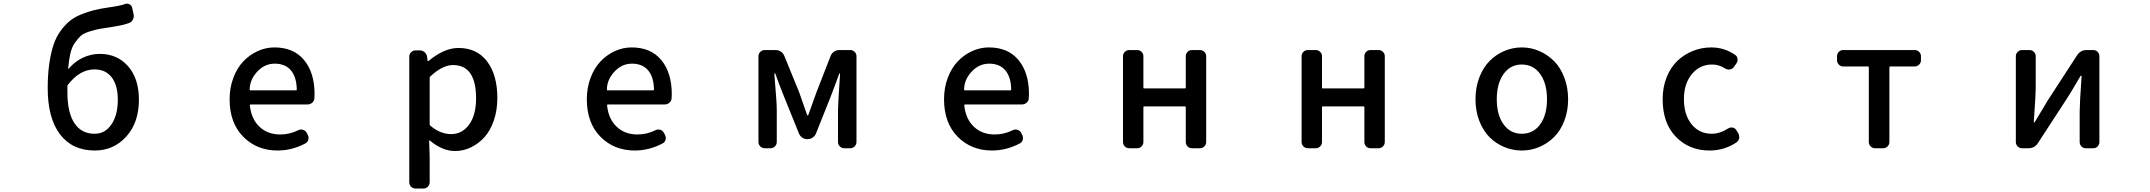

<svg xmlns="http://www.w3.org/2000/svg" viewBox="-20 -830 12040 1075"><path d="M360.4 -355.5Q357.4 -351.6 357.4 -347.7V-311.5Q357.4 -200.2 396.5 -140.6Q435.5 -81.1 509.8 -81.1Q568.4 -81.1 604 -133.3Q639.6 -185.5 639.6 -271.5Q639.6 -352.5 605.5 -397Q571.3 -441.4 508.8 -441.4Q426.8 -441.4 360.4 -355.5ZM680.7 -807.6Q685.5 -809.6 691.4 -809.6Q698.2 -809.6 705.1 -805.7Q716.8 -799.8 719.7 -787.1L727.5 -752.9Q731.4 -737.3 725.1 -722.7Q718.8 -708 705.1 -702.1Q672.9 -689.5 616.2 -680.7Q564.5 -672.9 539.1 -668.5Q513.7 -664.1 480 -653.3Q446.3 -642.6 431.2 -628.4Q416 -614.3 398.9 -589.8Q381.8 -565.4 374 -530.8Q366.2 -496.1 361.3 -446.3Q361.3 -445.3 362.3 -444.8Q363.3 -444.3 364.3 -445.3Q398.4 -485.4 443.8 -506.8Q489.3 -528.3 539.1 -528.3Q635.7 -528.3 696.8 -459.5Q757.8 -390.6 757.8 -271.5Q757.8 -143.6 687 -65.4Q616.2 12.7 510.7 12.7Q384.8 12.7 315.9 -78.1Q247.1 -168.9 247.1 -335.9Q247.1 -412.1 255.9 -472.7Q264.6 -533.2 279.3 -577.6Q293.9 -622.1 318.4 -655.8Q342.8 -689.5 369.1 -711.4Q395.5 -733.4 433.6 -749Q471.7 -764.6 507.8 -773.4Q543.9 -782.2 592.8 -789.1Q650.4 -796.9 680.7 -807.6Z M1534.2 12.7Q1418 12.7 1341.8 -64.5Q1265.6 -141.6 1265.6 -274.4Q1265.6 -338.9 1286.6 -394.5Q1307.6 -450.2 1342.8 -486.8Q1377.9 -523.4 1422.9 -543.9Q1467.8 -564.5 1516.6 -564.5Q1624 -564.5 1682.6 -493.7Q1741.2 -422.9 1741.2 -302.7Q1741.2 -291 1740.2 -279.3Q1739.3 -264.6 1728 -254.9Q1716.8 -245.1 1701.2 -245.1H1382.8Q1378.9 -245.1 1378.9 -240.2Q1386.7 -164.1 1432.6 -120.6Q1478.5 -77.1 1548.8 -77.1Q1601.6 -77.1 1649.4 -100.6Q1662.1 -107.4 1675.8 -103.5Q1689.5 -99.6 1696.3 -87.9L1703.1 -75.2Q1710 -62.5 1706.5 -48.3Q1703.1 -34.2 1690.4 -27.3Q1615.2 12.7 1534.2 12.7ZM1377.9 -327.1Q1377.9 -324.2 1381.8 -324.2H1637.7Q1641.6 -324.2 1641.6 -328.1Q1641.6 -328.1 1641.6 -328.1Q1640.6 -398.4 1608.9 -436Q1577.1 -473.6 1518.6 -473.6Q1465.8 -473.6 1426.8 -435.5Q1377.9 -387.7 1377.9 -327.1Z M2306.6 225.6Q2292 225.6 2281.7 215.3Q2271.5 205.1 2271.5 190.4V-512.7Q2271.5 -527.3 2281.7 -537.6Q2292 -547.9 2306.6 -547.9H2331.1Q2345.7 -547.9 2356.9 -538.1Q2368.2 -528.3 2371.1 -513.7L2374 -489.3Q2375 -487.3 2376.5 -487.3Q2377.9 -487.3 2378.9 -488.3Q2466.8 -561.5 2546.9 -561.5Q2650.4 -561.5 2707.5 -485.8Q2764.6 -410.2 2764.6 -281.2Q2764.6 -212.9 2745.1 -155.8Q2725.6 -98.6 2692.4 -62Q2659.2 -25.4 2616.7 -4.9Q2574.2 15.6 2527.3 15.6Q2457 15.6 2385.7 -43.9Q2384.8 -44.9 2383.8 -43.9Q2382.8 -43 2382.8 -42L2385.7 47.9V190.4Q2385.7 205.1 2375.5 215.3Q2365.2 225.6 2350.6 225.6ZM2505.9 -79.1Q2567.4 -79.1 2606.4 -132.3Q2645.5 -185.5 2645.5 -279.3Q2645.5 -465.8 2516.6 -465.8Q2457 -465.8 2388.7 -401.4Q2385.7 -398.4 2385.7 -394.5V-133.8Q2385.7 -129.9 2388.7 -127Q2445.3 -79.1 2505.9 -79.1Z M3534.2 12.7Q3418 12.7 3341.8 -64.5Q3265.6 -141.6 3265.6 -274.4Q3265.6 -338.9 3286.6 -394.5Q3307.6 -450.2 3342.8 -486.8Q3377.9 -523.4 3422.9 -543.9Q3467.8 -564.5 3516.6 -564.5Q3624 -564.5 3682.6 -493.7Q3741.2 -422.9 3741.2 -302.7Q3741.2 -291 3740.2 -279.3Q3739.3 -264.6 3728 -254.9Q3716.8 -245.1 3701.2 -245.1H3382.8Q3378.9 -245.1 3378.9 -240.2Q3386.7 -164.1 3432.6 -120.6Q3478.5 -77.1 3548.8 -77.1Q3601.6 -77.1 3649.4 -100.6Q3662.1 -107.4 3675.8 -103.5Q3689.5 -99.6 3696.3 -87.9L3703.1 -75.2Q3710 -62.5 3706.5 -48.3Q3703.1 -34.2 3690.4 -27.3Q3615.2 12.7 3534.2 12.7ZM3377.9 -327.1Q3377.9 -324.2 3381.8 -324.2H3637.7Q3641.6 -324.2 3641.6 -328.1Q3641.6 -328.1 3641.6 -328.1Q3640.6 -398.4 3608.9 -436Q3577.1 -473.6 3518.6 -473.6Q3465.8 -473.6 3426.8 -435.5Q3377.9 -387.7 3377.9 -327.1Z M4261.7 0Q4247.1 0 4236.8 -10.3Q4226.6 -20.5 4226.6 -35.2V-515.6Q4226.6 -529.3 4236.8 -539.6Q4247.1 -549.8 4261.7 -549.8H4323.2Q4338.9 -549.8 4352.1 -541Q4365.2 -532.2 4371.1 -517.6L4454.1 -314.5Q4496.1 -194.3 4499 -186.5Q4500 -183.6 4502.4 -183.6Q4504.9 -183.6 4505.9 -186.5Q4507.8 -194.3 4525.4 -241.2Q4543 -288.1 4551.8 -314.5L4630.9 -517.6Q4636.7 -532.2 4649.9 -541Q4663.1 -549.8 4678.7 -549.8H4741.2Q4754.9 -549.8 4765.1 -539.6Q4775.4 -529.3 4775.4 -515.6V-35.2Q4775.4 -20.5 4765.1 -10.3Q4754.9 0 4741.2 0H4706.1Q4692.4 0 4682.1 -10.3Q4671.9 -20.5 4671.9 -35.2V-213.9Q4671.9 -243.2 4683.6 -417Q4683.6 -418.9 4681.6 -418.9Q4679.7 -418.9 4678.7 -417Q4669.9 -391.6 4651.4 -342.8Q4632.8 -293.9 4627.9 -281.2L4548.8 -83Q4543 -68.4 4529.8 -59.6Q4516.6 -50.8 4501 -50.8H4500Q4484.4 -50.8 4471.7 -59.6Q4459 -68.4 4453.1 -83L4373 -281.2Q4336.9 -370.1 4321.3 -417Q4320.3 -418.9 4317.9 -418.9Q4315.4 -418.9 4315.4 -417Q4316.4 -402.3 4320.3 -354Q4324.2 -305.7 4326.7 -271.5Q4329.1 -237.3 4329.1 -213.9V-35.2Q4329.1 -20.5 4318.8 -10.3Q4308.6 0 4293.9 0Z M5534.2 12.7Q5418 12.7 5341.8 -64.5Q5265.6 -141.6 5265.6 -274.4Q5265.6 -338.9 5286.6 -394.5Q5307.6 -450.2 5342.8 -486.8Q5377.9 -523.4 5422.9 -543.9Q5467.8 -564.5 5516.6 -564.5Q5624 -564.5 5682.6 -493.7Q5741.2 -422.9 5741.2 -302.7Q5741.2 -291 5740.2 -279.3Q5739.3 -264.6 5728 -254.9Q5716.8 -245.1 5701.2 -245.1H5382.8Q5378.9 -245.1 5378.9 -240.2Q5386.7 -164.1 5432.6 -120.6Q5478.5 -77.1 5548.8 -77.1Q5601.6 -77.1 5649.4 -100.6Q5662.1 -107.4 5675.8 -103.5Q5689.5 -99.6 5696.3 -87.9L5703.1 -75.2Q5710 -62.5 5706.5 -48.3Q5703.1 -34.2 5690.4 -27.3Q5615.2 12.7 5534.2 12.7ZM5377.9 -327.1Q5377.9 -324.2 5381.8 -324.2H5637.7Q5641.6 -324.2 5641.6 -328.1Q5641.6 -328.1 5641.6 -328.1Q5640.6 -398.4 5608.9 -436Q5577.1 -473.6 5518.6 -473.6Q5465.8 -473.6 5426.8 -435.5Q5377.9 -387.7 5377.9 -327.1Z M6302.7 0Q6288.1 0 6277.8 -10.3Q6267.6 -20.5 6267.6 -35.2V-515.6Q6267.6 -529.3 6277.8 -539.6Q6288.1 -549.8 6302.7 -549.8H6346.7Q6361.3 -549.8 6371.6 -539.6Q6381.8 -529.3 6381.8 -515.6V-339.8Q6381.8 -335 6385.7 -335H6614.3Q6619.1 -335 6619.1 -339.8V-515.6Q6619.1 -529.3 6628.9 -539.6Q6638.7 -549.8 6653.3 -549.8H6699.2Q6712.9 -549.8 6723.1 -539.6Q6733.4 -529.3 6733.4 -515.6V-35.2Q6733.4 -20.5 6723.1 -10.3Q6712.9 0 6699.2 0H6653.3Q6638.7 0 6628.9 -10.3Q6619.1 -20.5 6619.1 -35.2V-229.5Q6619.1 -234.4 6614.3 -234.4H6385.7Q6381.8 -234.4 6381.8 -229.5V-35.2Q6381.8 -20.5 6371.6 -10.3Q6361.3 0 6346.7 0Z M7302.7 0Q7288.1 0 7277.8 -10.3Q7267.6 -20.5 7267.6 -35.2V-515.6Q7267.6 -529.3 7277.8 -539.6Q7288.1 -549.8 7302.7 -549.8H7346.7Q7361.3 -549.8 7371.6 -539.6Q7381.8 -529.3 7381.8 -515.6V-339.8Q7381.8 -335 7385.7 -335H7614.3Q7619.1 -335 7619.1 -339.8V-515.6Q7619.1 -529.3 7628.9 -539.6Q7638.7 -549.8 7653.3 -549.8H7699.2Q7712.9 -549.8 7723.1 -539.6Q7733.4 -529.3 7733.4 -515.6V-35.2Q7733.4 -20.5 7723.1 -10.3Q7712.9 0 7699.2 0H7653.3Q7638.7 0 7628.9 -10.3Q7619.1 -20.5 7619.1 -35.2V-229.5Q7619.1 -234.4 7614.3 -234.4H7385.7Q7381.8 -234.4 7381.8 -229.5V-35.2Q7381.8 -20.5 7371.6 -10.3Q7361.3 0 7346.7 0Z M8241.2 -274.4Q8241.2 -340.8 8262.7 -396.5Q8284.2 -452.1 8319.8 -488.3Q8355.5 -524.4 8402.3 -544.4Q8449.2 -564.5 8500.5 -564.5Q8551.8 -564.5 8598.1 -544.4Q8644.5 -524.4 8680.7 -488.3Q8716.8 -452.1 8738.3 -396.5Q8759.8 -340.8 8759.8 -274.4Q8759.8 -208 8738.3 -152.8Q8716.8 -97.7 8680.7 -62Q8644.5 -26.4 8598.1 -6.8Q8551.8 12.7 8500.5 12.7Q8449.2 12.7 8402.3 -6.8Q8355.5 -26.4 8319.8 -62Q8284.2 -97.7 8262.7 -152.8Q8241.2 -208 8241.2 -274.4ZM8500 -81.1Q8565.4 -81.1 8603.5 -133.8Q8641.6 -186.5 8641.6 -274.4Q8641.6 -362.3 8603.5 -415.5Q8565.4 -468.8 8500 -468.8Q8436.5 -468.8 8398.4 -415.5Q8360.4 -362.3 8360.4 -274.4Q8360.4 -186.5 8398.4 -133.8Q8436.5 -81.1 8500 -81.1Z M9551.8 12.7Q9437.5 12.7 9363.3 -64Q9289.1 -140.6 9289.1 -274.4Q9289.1 -340.8 9311 -396.5Q9333 -452.1 9370.6 -488.3Q9408.2 -524.4 9457.5 -544.4Q9506.8 -564.5 9561.5 -564.5Q9634.8 -564.5 9695.3 -522.5Q9707 -514.6 9708.5 -500Q9710 -485.4 9701.2 -473.6L9686.5 -453.1Q9677.7 -442.4 9663.6 -440.9Q9649.4 -439.5 9637.7 -447.3Q9603.5 -468.8 9566.4 -468.8Q9497.1 -468.8 9452.6 -415Q9408.2 -361.3 9408.2 -274.4Q9408.2 -187.5 9451.2 -134.3Q9494.1 -81.1 9563.5 -81.1Q9609.4 -81.1 9655.3 -110.4Q9667 -118.2 9680.7 -115.7Q9694.3 -113.3 9701.2 -101.6L9711.9 -85Q9717.8 -75.2 9717.8 -63.5Q9717.8 -60.5 9717.8 -56.6Q9714.8 -42 9703.1 -33.2Q9634.8 12.7 9551.8 12.7Z M10477.5 0Q10463.9 0 10453.6 -10.3Q10443.4 -20.5 10443.4 -35.2V-453.1Q10443.4 -458 10438.5 -458H10299.8Q10285.2 -458 10275.4 -468.3Q10265.6 -478.5 10265.6 -492.2V-515.6Q10265.6 -529.3 10275.4 -539.6Q10285.2 -549.8 10299.8 -549.8H10700.2Q10714.8 -549.8 10725.1 -539.6Q10735.4 -529.3 10735.4 -515.6V-492.2Q10735.4 -478.5 10725.1 -468.3Q10714.8 -458 10700.2 -458H10562.5Q10558.6 -458 10558.6 -453.1V-35.2Q10558.6 -20.5 10548.3 -10.3Q10538.1 0 10523.4 0Z M11301.8 0Q11287.1 0 11276.9 -10.3Q11266.6 -20.5 11266.6 -35.2V-515.6Q11266.6 -529.3 11276.9 -539.6Q11287.1 -549.8 11301.8 -549.8H11342.8Q11357.4 -549.8 11367.7 -539.6Q11377.9 -529.3 11377.9 -515.6V-344.7Q11377.9 -298.8 11367.2 -147.5Q11366.2 -144.5 11369.1 -144.5Q11372.1 -144.5 11373 -147.5Q11381.8 -163.1 11407.2 -204.1Q11432.6 -245.1 11441.4 -261.7L11609.4 -520.5Q11628.9 -549.8 11663.1 -549.8H11700.2Q11714.8 -549.8 11724.6 -539.6Q11734.4 -529.3 11734.4 -515.6V-35.2Q11734.4 -20.5 11724.6 -10.3Q11714.8 0 11700.2 0H11658.2Q11643.6 0 11633.8 -10.3Q11624 -20.5 11624 -35.2V-205.1Q11624 -250 11634.8 -403.3Q11634.8 -406.2 11632.3 -406.2Q11629.9 -406.2 11627.9 -403.3Q11580.1 -321.3 11559.6 -289.1L11390.6 -29.3Q11372.1 0 11336.9 0Z"/></svg>

Font: Gen Jyuu Gothic L Monospace Medium
Style: Regular
Weight: 500
Designer: [Source Han Sans]
Ryoko NISHIZUKA  (kana & ideographs); Paul D. Hunt (Latin, Greek & Cyrillic); Wenlong ZHANG  (bopomofo
Version: Version 1.002.20150607